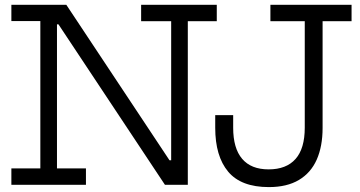

<svg xmlns="http://www.w3.org/2000/svg" viewBox="-20 -772 1502 802"><path d="M669 0 170 -752H257L756 0ZM27.5 -684V-752H256.5L255.5 -670.5H218V-68.5H339V0H27.5V-68.5H148.5V-684ZM569.5 -683.5V-752H885.5V-683.5H764.5V0H670L643.5 -102.5H695V-683.5ZM1103 9.5Q987 9.5 933 -55Q879 -119.5 879 -238.5V-291H954V-238.5Q954 -152.5 991.5 -108.5Q1029 -64.5 1102 -64.5Q1176 -64.5 1214.5 -108Q1253 -151.5 1253 -238.5V-683.5H1109.5V-752H1448.5V-683.5H1327.5V-237.5Q1327.5 -160.5 1303 -105.2Q1278.5 -50 1228.5 -20.2Q1178.5 9.5 1103 9.5Z"/></svg>

Font: Hepta Slab ExtraLight
Style: Regular
Weight: 400
Version: Version 1.102